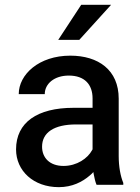

<svg xmlns="http://www.w3.org/2000/svg" viewBox="-20 -770 582 800"><path d="M370.1 -45.9C373.5 -28.3 377 -12.2 382.3 0H493.7V-7.8C481.9 -36.1 474.6 -76.2 474.6 -119.6V-358.9C474.6 -478.5 389.6 -538.1 272.9 -538.1C142.1 -538.1 58.1 -459.5 58.1 -377.9H166.5C166.5 -420.9 206.1 -455.1 266.6 -455.1C332.5 -455.1 365.7 -418 365.7 -359.9V-320.8H286.1C135.3 -320.8 46.9 -259.8 46.9 -147.5C46.9 -58.1 119.6 9.8 225.1 9.8C280.3 9.8 322.8 -11.7 354.5 -39.1C359.9 -43.5 364.7 -48.3 369.1 -53.2C369.6 -50.8 369.6 -48.3 370.1 -45.9ZM363.3 -143.6C345.2 -110.4 300.8 -78.6 244.6 -78.6C186.5 -78.6 155.3 -113.3 155.3 -158.7C155.3 -217.8 205.1 -251.5 296.9 -251.5H365.7V-147.9C365.2 -146.5 364.3 -145 363.3 -143.6ZM222.7 -604H310.5L442.9 -750H318.4Z"/></svg>

Font: Bert Sans Medium
Style: Regular
Weight: 500
Designer: Christian Robertson (Google), Cristiano Sobral
Foundry: Google, Cristiano Sobral
Version: Version 3.101